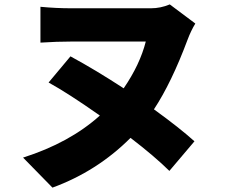

<svg xmlns="http://www.w3.org/2000/svg" viewBox="-20 -776 1040 874"><path d="M752.9 -755.9 869.1 -668.9Q848.6 -634.8 834 -595.7Q760.7 -399.4 680.7 -278.3Q796.9 -194.3 865.2 -132.8L751 2Q683.6 -64.5 574.2 -148.4Q421.9 3.9 218.8 78.1L85 -58.6Q296.9 -126 434.6 -250Q290 -351.6 201.2 -400.4L300.8 -519.5Q416 -457 543 -374Q617.2 -482.4 643.6 -586.9H305.7Q240.2 -586.9 164.1 -582V-745.1Q234.4 -738.3 305.7 -738.3H667Q710.9 -738.3 752.9 -755.9Z"/></svg>

Font: Gen Shin Gothic Monospace Heavy
Style: Bold
Weight: 800
Designer: [Source Han Sans]
Ryoko NISHIZUKA  (kana & ideographs); Paul D. Hunt (Latin, Greek & Cyrillic); Wenlong ZHANG  (bopomofo
Version: Version 1.002.20150607